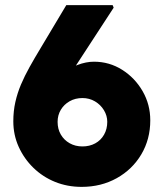

<svg xmlns="http://www.w3.org/2000/svg" viewBox="-20 -730 629 750"><path d="M32 -256Q32 -296 40 -331.5Q48 -367 62 -400Q76 -433 95.5 -468Q115 -503 138 -541L239 -710H420L424 -700L276 -473Q252 -435 235.5 -403Q219 -371 204.5 -337.5Q190 -304 171 -260L135 -313Q141 -351 163 -383Q185 -415 216.5 -439Q248 -463 282 -476Q316 -489 347 -489Q407 -489 457 -457.5Q507 -426 537 -374Q567 -322 567 -260Q567 -186 532 -127Q497 -68 436 -34Q375 0 299 0Q243 0 195 -19.5Q147 -39 110.5 -74.5Q74 -110 53 -156.5Q32 -203 32 -256ZM399 -254Q399 -278 386 -299.5Q373 -321 351 -334Q329 -347 302 -347Q274 -347 252 -334.5Q230 -322 217.5 -301Q205 -280 205 -254Q205 -226 217.5 -204.5Q230 -183 252 -170.5Q274 -158 302 -158Q330 -158 352 -170Q374 -182 386.5 -204Q399 -226 399 -254Z"/></svg>

Font: Mach ExtraBold
Style: Regular
Weight: 800
Version: Version 1.002